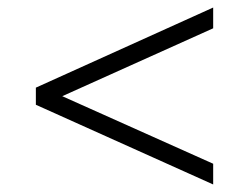

<svg xmlns="http://www.w3.org/2000/svg" viewBox="-20 -592 675 515"><path d="M76.2 -311V-356.9L551.8 -571.8V-516.1L147 -334L551.8 -152.8V-97.2Z"/></svg>

Font: Syncopate
Style: Regular
Weight: 300
Width: 7
Designer: Astigmatic (AOETI)
Foundry: Astigmatic (AOETI)
Version: Version 001.000